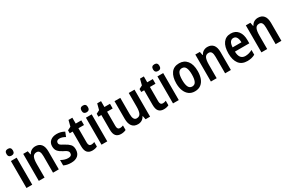

<svg xmlns="http://www.w3.org/2000/svg" viewBox="134 -2043 4989 3344"><g transform="rotate(-30 2628.5 -371.5)"><path d="M125 -753Q189 -753 189 -685Q189 -651 172 -634.5Q155 -618 125 -618Q95 -618 77.5 -634.5Q60 -651 60 -685Q60 -753 125 -753ZM182 -543V0H66V-543Z M560 -553Q635 -553 675.5 -505Q716 -457 716 -360V0H600V-332Q600 -392 583.5 -422.5Q567 -453 528 -453Q473 -453 451.5 -408.5Q430 -364 430 -268V0H314V-543H405L419 -472H426Q446 -512 481.5 -532.5Q517 -553 560 -553Z M1147 -155Q1147 -75 1099 -32.5Q1051 10 963 10Q919 10 883 2Q847 -6 816 -21V-130Q845 -112 883 -99.5Q921 -87 958 -87Q1032 -87 1032 -147Q1032 -163 1025 -176.5Q1018 -190 997.5 -204.5Q977 -219 938 -237Q879 -267 847 -304Q815 -341 815 -404Q815 -474 863 -513.5Q911 -553 991 -553Q1033 -553 1069.5 -543Q1106 -533 1142 -513L1107 -424Q1079 -440 1051 -450Q1023 -460 993 -460Q962 -460 945 -446Q928 -432 928 -408Q928 -392 935.5 -379.5Q943 -367 963.5 -354Q984 -341 1022 -321Q1079 -291 1113 -255Q1147 -219 1147 -155Z M1424 -89Q1454 -89 1489 -103V-12Q1469 -2 1443.5 4Q1418 10 1389 10Q1323 10 1288.5 -29Q1254 -68 1254 -156V-449H1195V-508L1262 -542L1293 -661H1370V-543H1482V-449H1370V-161Q1370 -89 1424 -89Z M1634 -753Q1698 -753 1698 -685Q1698 -651 1681 -634.5Q1664 -618 1634 -618Q1604 -618 1586.5 -634.5Q1569 -651 1569 -685Q1569 -753 1634 -753ZM1691 -543V0H1575V-543Z M2001 -89Q2031 -89 2066 -103V-12Q2046 -2 2020.5 4Q1995 10 1966 10Q1900 10 1865.5 -29Q1831 -68 1831 -156V-449H1772V-508L1839 -542L1870 -661H1947V-543H2059V-449H1947V-161Q1947 -89 2001 -89Z M2552 -543V0H2461L2447 -71H2440Q2419 -30 2384.5 -10Q2350 10 2306 10Q2228 10 2189 -41.5Q2150 -93 2150 -189V-543H2266V-217Q2266 -90 2336 -90Q2394 -90 2415 -135Q2436 -180 2436 -267V-543Z M2862 -89Q2892 -89 2927 -103V-12Q2907 -2 2881.5 4Q2856 10 2827 10Q2761 10 2726.5 -29Q2692 -68 2692 -156V-449H2633V-508L2700 -542L2731 -661H2808V-543H2920V-449H2808V-161Q2808 -89 2862 -89Z M3072 -753Q3136 -753 3136 -685Q3136 -651 3119 -634.5Q3102 -618 3072 -618Q3042 -618 3024.5 -634.5Q3007 -651 3007 -685Q3007 -753 3072 -753ZM3129 -543V0H3013V-543Z M3668 -273Q3668 -190 3644.5 -126.5Q3621 -63 3573 -26.5Q3525 10 3451 10Q3382 10 3334 -26Q3286 -62 3261 -126Q3236 -190 3236 -273Q3236 -402 3290 -477.5Q3344 -553 3453 -553Q3551 -553 3609.5 -481Q3668 -409 3668 -273ZM3355 -272Q3355 -181 3378 -134Q3401 -87 3452 -87Q3504 -87 3527 -134Q3550 -181 3550 -273Q3550 -363 3527 -409Q3504 -455 3452 -455Q3401 -455 3378 -409Q3355 -363 3355 -272Z M4021 -553Q4096 -553 4136.5 -505Q4177 -457 4177 -360V0H4061V-332Q4061 -392 4044.5 -422.5Q4028 -453 3989 -453Q3934 -453 3912.5 -408.5Q3891 -364 3891 -268V0H3775V-543H3866L3880 -472H3887Q3907 -512 3942.5 -532.5Q3978 -553 4021 -553Z M4489 -552Q4584 -552 4635.5 -485.5Q4687 -419 4687 -308V-242H4398Q4401 -84 4520 -84Q4592 -84 4662 -123V-27Q4595 10 4508 10Q4395 10 4339 -64.5Q4283 -139 4283 -268Q4283 -406 4337 -479Q4391 -552 4489 -552ZM4491 -462Q4451 -462 4427 -429Q4403 -396 4400 -326H4577Q4577 -386 4555.5 -424Q4534 -462 4491 -462Z M5037 -553Q5112 -553 5152.5 -505Q5193 -457 5193 -360V0H5077V-332Q5077 -392 5060.5 -422.5Q5044 -453 5005 -453Q4950 -453 4928.5 -408.5Q4907 -364 4907 -268V0H4791V-543H4882L4896 -472H4903Q4923 -512 4958.5 -532.5Q4994 -553 5037 -553Z"/></g></svg>

Font: Noto Sans Myanmar Condensed SemiBold
Style: Regular
Weight: 600
Width: 3
Designer: Monotype Design Team
Foundry: Monotype Imaging Inc.
Version: Version 2.107; ttfautohint (v1.8.4.7-5d5b)